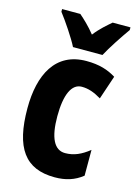

<svg xmlns="http://www.w3.org/2000/svg" viewBox="-118 -897 650 906"><g transform="rotate(15 207.0 -444.0)"><path d="M166 -672H310C331 -712 376 -780 404 -819V-832H317C294 -812 265 -788 237 -752C210 -786 180 -814 159 -832H70V-819C98 -783 148 -709 166 -672ZM241 -56C294 -56 337 -69 376 -100V-226C337 -195 302 -179 259 -179C206 -179 179 -233 179 -338C179 -444 206 -502 255 -502C287 -502 316 -492 351 -471L390 -587C351 -611 308 -625 245 -625C94 -625 33 -502 33 -338C33 -145 96 -56 241 -56Z"/></g></svg>

Font: Noto Sans Malayalam UI ExtraCondensed ExtraBold
Style: Regular
Weight: 800
Width: 2
Designer: Jelle Bosma - Monotype Design Team
Foundry: Monotype Imaging Inc.
Version: Version 2.104